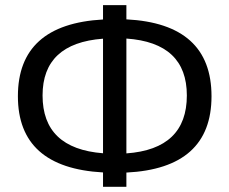

<svg xmlns="http://www.w3.org/2000/svg" viewBox="-20 -718 882 738"><path d="M376 -55.2Q48.8 -73.2 48.8 -348.1Q48.8 -625 376 -643.1V-698.2H465.8V-643.6Q793 -627 793 -348.1Q793 -70.8 465.8 -54.7V0H376ZM376 -128.9V-569.3Q143.6 -551.8 143.6 -351.1Q143.6 -147 376 -128.9ZM465.8 -569.8V-128.4Q698.2 -145 698.2 -351.1Q698.2 -553.7 465.8 -569.8Z"/></svg>

Font: Voltera
Style: Regular
Weight: 400
Designer: Bernd Montag
Version: Version 1.301